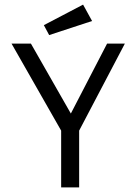

<svg xmlns="http://www.w3.org/2000/svg" viewBox="-20 -812 590 832"><path d="M245 0V-246L30 -623H114L287 -320L444 -623H521L323 -246V0ZM193 -660 170 -703 340 -792 379 -721Z"/></svg>

Font: Inconsolata SemiExpanded
Style: Regular
Weight: 400
Width: 6
Monospace: yes
Designer: Raph Levien, Cyreal, Brenton Simpson
Foundry: Raph Levien, Cyreal, Google
Version: Version 3.000; ttfautohint (v1.8.2.53-6de2)